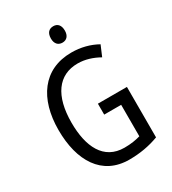

<svg xmlns="http://www.w3.org/2000/svg" viewBox="-219 -1031 1037 1157"><g transform="rotate(-30 300.0 -453.0)"><path d="M338 -916C308 -916 289 -897 289 -858C289 -822 308 -802 338 -802C367 -802 386 -822 386 -858C386 -896 368 -916 338 -916ZM338 -377V-301H456V-82C425 -73 390 -67 345 -67C201 -67 143 -190 143 -357C143 -543 218 -648 353 -648C404 -648 454 -632 500 -606L531 -679C479 -708 419 -724 353 -724C156 -724 53 -574 53 -358C53 -143 145 10 334 10C409 10 476 -2 540 -26V-377Z"/></g></svg>

Font: Noto Sans Arabic UI Cn
Style: Regular
Weight: 400
Width: 3
Designer: Monotype Design Team, Nadine Chahine and Nizar Qandah
Foundry: Monotype Imaging Inc.
Version: Version 2.010